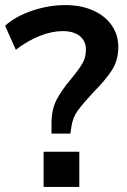

<svg xmlns="http://www.w3.org/2000/svg" viewBox="-20 -733 499 753"><path d="M182 -249Q182 -304 202 -342Q222 -380 260 -425Q289 -460 303 -484Q317 -508 317 -538Q317 -572 293 -591.5Q269 -611 226 -611Q183 -611 135.5 -592Q88 -573 42 -538L0 -632Q41 -669 106 -691Q171 -713 236 -713Q297 -713 344 -692.5Q391 -672 417.5 -634.5Q444 -597 444 -549Q444 -497 419 -458Q394 -419 347 -372Q306 -328 285.5 -300Q265 -272 260 -236L256 -209H182ZM151 0V-138H291V0Z"/></svg>

Font: wassup Sans
Style: Bold
Weight: 700
Version: Version 2.001